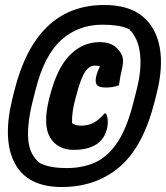

<svg xmlns="http://www.w3.org/2000/svg" viewBox="-20 -735 666 770"><path d="M398 -715Q496 -715 551 -670Q606 -625 620.5 -545Q635 -465 608 -359L601 -331Q555 -147 460 -66Q365 15 228 15Q90 15 39.5 -80Q-11 -175 30 -341L37 -369Q123 -715 398 -715ZM391 -636Q293 -636 225 -574Q157 -512 123 -376L110 -325Q88 -235 93.5 -174Q99 -113 140 -81Q178 -61 248 -61Q314 -61 364.5 -85Q415 -109 452.5 -166.5Q490 -224 515 -324L528 -375Q549 -457 541.5 -520Q534 -583 498 -618Q476 -628 450 -632Q424 -636 391 -636ZM379 -566Q407 -566 425 -558Q443 -550 456 -534Q470 -518 472.5 -501Q475 -484 470 -463Q462 -429 457 -393Q444 -388 431.5 -386Q419 -384 405 -384Q380 -384 371 -392Q362 -400 364 -418Q366 -439 381 -469Q371 -472 360 -472Q338 -472 321 -446.5Q304 -421 287 -356L284 -345Q267 -285 269 -241Q283 -231 305 -231Q333 -231 355 -242.5Q377 -254 399 -280H405Q411 -268 412 -255.5Q413 -243 411 -229Q408 -210 400.5 -194.5Q393 -179 377 -164Q363 -151 337 -142.5Q311 -134 276 -134Q211 -134 181 -183.5Q151 -233 177 -339L180 -350Q209 -463 260.5 -514.5Q312 -566 379 -566Z"/></svg>

Font: Recursive Sn Csl St Blk
Style: Italic
Weight: 900
Italic angle: -15°
Version: Version 1.079;hotconv 1.0.112;makeotfexe 2.5.65598; ttfautoh